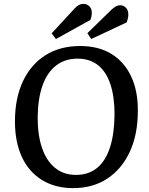

<svg xmlns="http://www.w3.org/2000/svg" viewBox="-20 -955 770 989"><path d="M57 -329Q57 -449 98 -536Q139 -623 214 -670.5Q289 -718 393 -718Q487 -718 553.5 -677.5Q620 -637 655.5 -561.5Q691 -486 690 -383Q690 -263 649 -174Q608 -85 533.5 -35.5Q459 14 357 14Q264 14 196 -28Q128 -70 92.5 -147Q57 -224 57 -329ZM174 -350Q174 -258 197 -191.5Q220 -125 264.5 -89.5Q309 -54 371 -54Q436 -54 480 -90Q524 -126 546.5 -195.5Q569 -265 570 -365Q570 -457 548.5 -521.5Q527 -586 484.5 -619.5Q442 -653 379 -653Q315 -653 269 -617.5Q223 -582 199 -514.5Q175 -447 174 -350ZM553 -904Q566 -916 576.5 -922Q587 -928 598 -928Q617 -928 629 -915Q641 -902 641 -880Q641 -871 639 -861.5Q637 -852 633 -840L450 -754L430 -784ZM364 -911Q375 -923 386 -929Q397 -935 408 -935Q428 -935 440.5 -922.5Q453 -910 453 -889Q453 -881 451.5 -872Q450 -863 445 -852L268 -754L246 -783Z"/></svg>

Font: Literata 18pt Medium
Style: Italic
Weight: 500
Italic angle: -2°
Designer: Latin by Veronika Burian and Jose Scaglione. Greek by Irene Vlachou. Cyrillic by Vera Evstafieva
Foundry: TypeTogether
Version: Version 3.103;gftools[0.9.29]